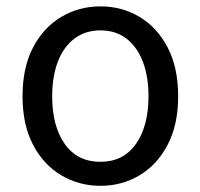

<svg xmlns="http://www.w3.org/2000/svg" viewBox="-20 -577 637 610"><path d="M299.1 13.4Q231.4 13.4 174.9 -20Q118.4 -53.3 85 -117Q51.6 -180.6 51.6 -271Q51.6 -362.5 85 -426.3Q118.4 -490 174.9 -523.4Q231.4 -556.8 299.1 -556.8Q367.2 -556.8 423.2 -523.4Q479.2 -490 512.6 -426.3Q546 -362.5 546 -271Q546 -180.6 512.6 -117Q479.2 -53.3 423.2 -20Q367.2 13.4 299.1 13.4ZM299.1 -62.9Q371.7 -62.9 411.7 -119.5Q451.8 -176.2 451.8 -271Q451.8 -333.8 433.9 -380.8Q416 -427.8 381.8 -454.2Q347.7 -480.5 299.1 -480.5Q250.8 -480.5 216.2 -454.2Q181.6 -427.8 163.7 -380.8Q145.8 -333.8 145.8 -271Q145.8 -176.2 185.8 -119.5Q225.9 -62.9 299.1 -62.9Z"/></svg>

Font: Noto Sans HK Thin
Style: Regular
Weight: 100
Designer: Ryoko NISHIZUKA 西塚涼子 (kana, bopomofo & ideographs); Paul D. Hunt (Latin, Greek & Cyrillic); Sandoll Communications 산돌커뮤니
Foundry: Adobe
Version: Version 2.004-H2;hotconv 1.0.118;makeotfexe 2.5.65603